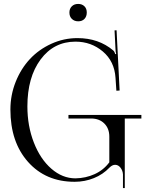

<svg xmlns="http://www.w3.org/2000/svg" viewBox="-20 -922 756 982"><path d="M379.9 -901.9Q399.4 -901.9 411.6 -890.1Q423.8 -878.4 423.8 -857.9Q423.8 -837.9 412.1 -825.4Q400.4 -813 379.9 -813Q360.4 -813 347.7 -825.2Q335 -837.4 335 -857.9Q335 -877.4 347.2 -889.6Q359.4 -901.9 379.9 -901.9ZM618.2 40H608.9V-29.8Q607.9 -49.3 596.4 -64.2Q585 -79.1 568.8 -79.1Q554.2 -79.1 540 -64.9Q506.8 -29.8 460.2 -11Q413.6 7.8 361.8 7.8Q213.9 7.8 123.5 -93.8Q33.2 -195.3 33.2 -361.8Q33.2 -436 60.3 -503.7Q87.4 -571.3 133.3 -620.4Q179.2 -669.4 242.7 -698.2Q306.2 -727.1 376 -727.1Q484.4 -727.1 559.1 -664.1Q565.9 -658.2 569.8 -645L574.2 -646Q570.8 -659.7 570.8 -668.9L565.9 -766.6L576.2 -767.1L591.8 -459L575.2 -458L570.8 -523.9Q565.4 -608.4 505.9 -658.7Q446.3 -709 366.2 -709Q255.4 -709 187.7 -617.9Q120.1 -526.9 120.1 -377.9Q120.1 -277.8 153.1 -193.1Q186 -108.4 242.7 -59.1Q299.3 -9.8 366.2 -9.8Q418 -10.7 463.6 -31.2Q509.3 -51.8 539.1 -91.8V-223.1Q539.1 -265.1 513.4 -290.5Q487.8 -315.9 445.8 -315.9H330.1V-334H703.1V-315.9H618.2V-233.9Z"/></svg>

Font: FoglihtenNo07calt
Style: Regular
Weight: 500
Designer: gluk (gluksza@wp.pl)
Foundry: gluk (gluksza@wp.pl)
Version: Version 0.844